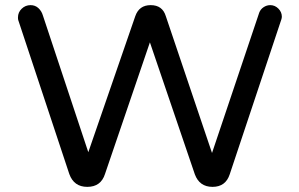

<svg xmlns="http://www.w3.org/2000/svg" viewBox="-20 -724 1166 748"><path d="M320 4Q268 4 250 -46L51 -646Q50 -649 50 -656Q50 -676 64.5 -690Q79 -704 99 -704Q117 -704 129.5 -692.5Q142 -681 147 -664L324 -131L507 -661Q522 -704 567 -704Q613 -704 626 -661L806 -128L990 -675Q995 -688 1007 -696Q1019 -704 1033 -704Q1051 -704 1064.5 -690.5Q1078 -677 1078 -659Q1078 -654 1076 -648Q1074 -642 1073 -639L875 -45Q859 4 808 4Q757 4 739 -45L564 -559L389 -46Q373 4 320 4Z"/></svg>

Font: Sepalumica Med
Style: Regular
Weight: 500
Designer: Julieta Ulanovsky
Foundry: Julieta Ulanovsky
Version: Version 7.200